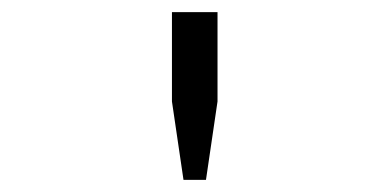

<svg xmlns="http://www.w3.org/2000/svg" viewBox="-20 -706 640 316"><path d="M282 -410 263 -539V-686H338V-539L319 -410Z"/></svg>

Font: Chivo Mono Light
Style: Regular
Weight: 300
Monospace: yes
Designer: Hector Gatti
Foundry: Omnibus-Type
Version: Version 1.008